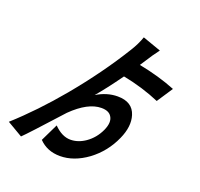

<svg xmlns="http://www.w3.org/2000/svg" viewBox="-174 -1017 1329 1276"><g transform="rotate(20 490.0 -379.0)"><path d="M856 -477Q735 -529 596 -556Q515 -443 455 -373Q528 -417 603 -417Q708 -417 734 -333Q757 -259 714 -164Q665 -54 570 17Q474 87 376 87Q285 87 227 27L287 -97Q344 -39 404 -39Q458 -39 509 -74Q565 -113 595 -178Q623 -240 600 -276Q581 -308 528 -308Q433 -308 322 -199Q123 21 89 53L-20 -11Q134 -150 284 -330Q454 -535 577 -735Q613 -792 631 -845L761 -799Q725 -752 694 -702L669 -664Q813 -636 930 -589Z"/></g></svg>

Font: KaiGen Gothic CN Bold
Style: Bold
Weight: 700
Designer: Ryoko NISHIZUKA  (kana & ideographs); Paul D. Hunt (Latin, Greek & Cyrillic); Wenlong ZHANG  (bopomofo); Sandoll Communi
Foundry: Adobe Systems Incorporated
Version: Version 1.002.20150501